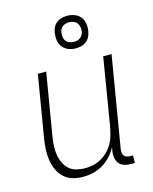

<svg xmlns="http://www.w3.org/2000/svg" viewBox="-114 -826 728 911"><g transform="rotate(-15 250.0 -371.0)"><path d="M181 8Q155 8 130.5 1Q106 -6 87.5 -23Q69 -40 59 -63Q49 -86 45 -111Q41 -136 42.5 -162.5Q44 -189 48 -215L99 -520H140L88 -209Q85 -188 84 -166Q83 -144 86.5 -123.5Q90 -103 99 -84.5Q108 -66 122.5 -53Q137 -40 158 -34.5Q179 -29 201 -29Q221 -29 241 -33.5Q261 -38 279.5 -48.5Q298 -59 313.5 -74.5Q329 -90 339.5 -108.5Q350 -127 355.5 -147Q361 -167 365 -187L420 -520H461L386 -71Q385 -62 386 -54Q387 -46 392 -40Q397 -34 405.5 -31.5Q414 -29 422 -29H435L434 8H415Q399 8 384 3.5Q369 -1 359 -12Q349 -23 346 -39Q343 -55 345 -71L349 -93Q337 -70 319 -50.5Q301 -31 278.5 -17.5Q256 -4 231 2Q206 8 181 8ZM304 -590Q285 -590 268 -597Q251 -604 240 -618Q229 -632 226.5 -651Q224 -670 227 -689Q229 -702 235.5 -714.5Q242 -727 253.5 -735.5Q265 -744 278.5 -747Q292 -750 305 -750Q324 -750 341.5 -743Q359 -736 369.5 -722Q380 -708 383 -689Q386 -670 382 -651Q380 -638 373.5 -625.5Q367 -613 355.5 -604.5Q344 -596 330.5 -593Q317 -590 304 -590ZM305 -622Q313 -622 320.5 -624Q328 -626 335 -631Q342 -636 346 -643Q350 -650 352 -658Q354 -670 352 -681.5Q350 -693 343.5 -701.5Q337 -710 327 -714Q317 -718 305 -718Q297 -718 289 -716Q281 -714 274 -709Q267 -704 263 -697Q259 -690 258 -682Q256 -670 257.5 -658.5Q259 -647 265.5 -638.5Q272 -630 282.5 -626Q293 -622 305 -622Z"/></g></svg>

Font: Iosevka Curly Extralight
Style: Italic
Weight: 200
Italic angle: -9°
Monospace: yes
Designer: Belleve Invis
Foundry: Belleve Invis
Version: Version 22.1.2; ttfautohint (v1.8.4)